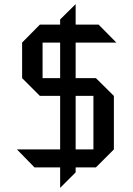

<svg xmlns="http://www.w3.org/2000/svg" viewBox="-20 -810 644 929"><path d="M543 -604H346V-432H444L531 -346V-87L444 0H346V24L271 99V0H147L62 -87H271V-346H173L87 -432V-604L173 -691H271V-716L346 -790V-691H457ZM271 -432V-604H186V-432ZM432 -87V-346H346V-87Z"/></svg>

Font: Iceberg
Style: Regular
Weight: 400
Designer: Victor Kharyk
Foundry: Cyreal (www.cyreal.org)
Version: Version 1.002